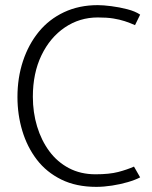

<svg xmlns="http://www.w3.org/2000/svg" viewBox="-20 -714 593 748"><path d="M526 -657Q507 -670 476 -678Q445 -686 413.5 -690Q382 -694 361 -694Q288 -694 229.5 -666.5Q171 -639 131 -590Q91 -541 69.5 -476Q48 -411 48 -336Q48 -267 67 -204Q86 -141 123.5 -92Q161 -43 219 -14.5Q277 14 355 14Q384 14 416.5 9Q449 4 478 -4.5Q507 -13 526 -23L502 -65Q475 -53 440.5 -44Q406 -35 352 -35Q294 -35 248.5 -59Q203 -83 172 -125Q141 -167 124.5 -221.5Q108 -276 108 -337Q108 -429 141.5 -498.5Q175 -568 232.5 -607Q290 -646 361 -646Q397 -646 421.5 -642Q446 -638 466 -631.5Q486 -625 506 -616Z"/></svg>

Font: Catamaran ExtraLight
Style: Regular
Weight: 250
Designer: Pria Ravichandran
Version: Version 2.000